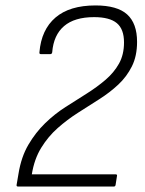

<svg xmlns="http://www.w3.org/2000/svg" viewBox="-20 -686 532 706"><path d="M47 0Q40 0 41 -6L48 -47Q58 -109 84.5 -154Q111 -199 146 -233Q181 -267 221 -292.5Q261 -318 299 -342Q337 -366 368 -392.5Q399 -419 417.5 -452Q436 -485 436 -530Q436 -579 409.5 -601Q383 -623 326 -623Q254 -623 215.5 -590Q177 -557 172 -494Q171 -487 165 -487H130Q124 -487 125 -494Q132 -577 184 -621.5Q236 -666 331 -666Q411 -666 447.5 -633Q484 -600 484 -532Q484 -480 465 -442Q446 -404 415 -375Q384 -346 345.5 -321.5Q307 -297 267 -271.5Q227 -246 192 -215Q157 -184 131.5 -142.5Q106 -101 97 -45H405Q412 -45 410 -38L405 -6Q404 0 398 0Z"/></svg>

Font: Sofia Sans Semi Condensed Light
Style: Italic
Weight: 300
Italic angle: -9°
Version: Version 4.100